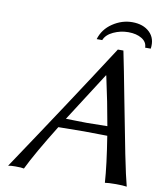

<svg xmlns="http://www.w3.org/2000/svg" viewBox="-88 -876 810 951"><g transform="rotate(10 316.5 -400.5)"><path d="M340.8 -690.9Q356 -742.2 402.3 -773.2Q448.7 -804.2 500.5 -804.2Q556.2 -804.2 588.1 -773.4Q620.1 -742.7 612.8 -690.9H584.5Q584.5 -719.2 557.6 -735.6Q530.8 -752 489.7 -752Q450.7 -752 415 -735.4Q379.4 -718.8 368.7 -690.9ZM229.5 -228.5Q136.2 -78.1 97.2 2.9Q85.9 0 53.2 0Q30.3 0 17.6 2.9Q265.6 -367.7 453.1 -658.2H481Q498 -576.7 527.3 -422.1Q556.6 -267.6 579.3 -154.5Q602.1 -41.5 614.3 2.9Q597.7 0 555.2 0Q522 0 504.4 2.9Q498.5 -86.4 475.6 -228.5Q404.8 -230 358.9 -230Q301.8 -230 229.5 -228.5ZM467.8 -275.4Q447.8 -390.6 418.9 -522H417Q288.6 -322.3 259.3 -275.9Q271 -275.9 309.1 -274.9Q347.2 -273.9 363.3 -273.9Q405.8 -273.9 467.8 -275.4Z"/></g></svg>

Font: Linux Biolinum
Style: Italic
Weight: 400
Italic angle: -12°
Designer: Philipp H. Poll
Foundry: Philipp H. Poll
Version: Version 1.1.3 ; ttfautohint (v0.9)